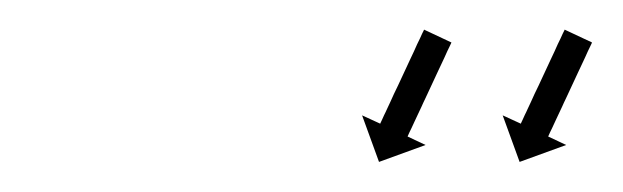

<svg xmlns="http://www.w3.org/2000/svg" viewBox="-20 -565 412 127"><path d="M371.3 -536.2C371.4 -536.5 371.5 -536.7 371.6 -536.9L353.5 -545.4C353.4 -545.2 353.3 -544.9 353.2 -544.7C352.9 -544 352.5 -543.4 352.2 -542.7C351.8 -541.7 351.3 -540.7 350.8 -539.6C350.2 -538.3 349.6 -537 348.9 -535.7C348.2 -534.1 347.5 -532.5 346.8 -531C345.9 -529.2 345.1 -527.5 344.3 -525.7C343.4 -523.8 342.6 -522 341.7 -520.1C340.8 -518.1 339.9 -516.2 339 -514.3C338.1 -512.3 337.2 -510.4 336.3 -508.5C335.4 -506.6 334.5 -504.7 333.6 -502.9C332.8 -501.1 332 -499.3 331.2 -497.6C330.5 -496 329.7 -494.5 329 -492.9C328.4 -491.6 327.8 -490.2 327.1 -488.9C326.7 -487.9 326.2 -486.9 325.7 -485.8C325.4 -485.2 325.1 -484.5 324.8 -483.9C324.7 -483.6 324.6 -483.4 324.5 -483.2L312.5 -488.7L323.7 -457.9L354.5 -469.1L342.6 -474.7C342.7 -474.9 342.8 -475.2 342.9 -475.4C343.2 -476.1 343.5 -476.7 343.8 -477.4C344.3 -478.4 344.8 -479.4 345.3 -480.5C345.9 -481.8 346.5 -483.1 347.1 -484.4C347.9 -486 348.6 -487.6 349.3 -489.1C350.1 -490.9 351 -492.6 351.8 -494.4C352.6 -496.3 353.5 -498.1 354.4 -500C355.3 -502 356.2 -503.9 357.1 -505.8C358 -507.8 358.9 -509.7 359.8 -511.6C360.7 -513.5 361.6 -515.4 362.4 -517.2C363.2 -519 364.1 -520.8 364.9 -522.5C365.6 -524.1 366.3 -525.6 367.1 -527.2C367.7 -528.5 368.3 -529.9 368.9 -531.2C369.4 -532.2 369.9 -533.2 370.4 -534.3C370.7 -534.9 371 -535.6 371.3 -536.2ZM278.3 -536.2C278.4 -536.5 278.5 -536.7 278.6 -536.9L260.5 -545.4C260.4 -545.2 260.3 -544.9 260.2 -544.7C259.9 -544 259.5 -543.4 259.2 -542.7C258.8 -541.7 258.3 -540.7 257.8 -539.6C257.2 -538.3 256.6 -537 255.9 -535.7C255.2 -534.1 254.5 -532.5 253.8 -531C252.9 -529.2 252.1 -527.5 251.3 -525.7C250.4 -523.8 249.6 -522 248.7 -520.1C247.8 -518.1 246.9 -516.2 246 -514.3C245.1 -512.3 244.2 -510.4 243.3 -508.5C242.4 -506.6 241.5 -504.7 240.6 -502.9C239.8 -501.1 239 -499.3 238.2 -497.6C237.5 -496 236.7 -494.5 236 -492.9C235.4 -491.6 234.8 -490.2 234.1 -488.9C233.7 -487.9 233.2 -486.9 232.7 -485.8C232.4 -485.2 232.1 -484.5 231.8 -483.9C231.7 -483.6 231.6 -483.4 231.5 -483.2L219.5 -488.7L230.7 -457.9L261.5 -469.1L249.6 -474.7C249.7 -474.9 249.8 -475.2 249.9 -475.4C250.2 -476.1 250.5 -476.7 250.8 -477.4C251.3 -478.4 251.8 -479.4 252.3 -480.5C252.9 -481.8 253.5 -483.1 254.1 -484.4C254.9 -486 255.6 -487.6 256.3 -489.1C257.1 -490.9 258 -492.6 258.8 -494.4C259.6 -496.3 260.5 -498.1 261.4 -500C262.3 -502 263.2 -503.9 264.1 -505.8C265 -507.8 265.9 -509.7 266.8 -511.6C267.7 -513.5 268.6 -515.4 269.4 -517.2C270.2 -519 271.1 -520.8 271.9 -522.5C272.6 -524.1 273.3 -525.6 274.1 -527.2C274.7 -528.5 275.3 -529.9 275.9 -531.2C276.4 -532.2 276.9 -533.2 277.4 -534.3C277.7 -534.9 278 -535.6 278.3 -536.2Z"/></svg>

Font: FRB American Cursive Just Arrows Extralight
Style: Italic
Weight: 200
Italic angle: -25°
Version: Version 2.0;Modular Font Editor K font №1